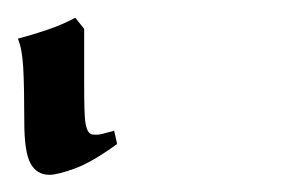

<svg xmlns="http://www.w3.org/2000/svg" viewBox="-306 35 326 219"><path d="M-172.4 199.2Q-201.2 220.2 -220.9 227.3Q-240.7 234.4 -249.5 234.4Q-264.2 234.4 -271.2 221.4Q-278.3 208.5 -278.3 173.8Q-278.3 133.8 -279.5 112.1Q-280.8 90.3 -285.6 79.1Q-270.5 75.2 -252.4 69.1Q-234.4 63 -220.2 55.2L-210 67.9V128.4Q-210 147 -209.7 158.4Q-209.5 169.9 -208.3 176.5Q-207 183.1 -204.8 185.8Q-202.6 188.5 -199.7 188.5Q-194.3 189 -189.2 187.7Q-184.1 186.5 -175.8 184.1Z"/></svg>

Font: Akkhara
Style: Regular
Weight: 400
Designer: J. Victor Gaultney
Version: Version 1.00 June 13, 2006, initial release